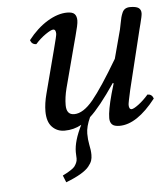

<svg xmlns="http://www.w3.org/2000/svg" viewBox="-49 -483 635 734"><g transform="rotate(-5 268.5 -116.0)"><path d="M505.9 -352.1 450.2 -124Q439 -74.2 439 -66.9Q439 -49.8 449.2 -49.8Q457 -49.8 476.3 -64.2Q495.6 -78.6 514.2 -100.1Q531.2 -100.1 537.1 -83Q464.8 9.8 397.9 9.8Q377 9.8 368.9 1.2Q360.8 -7.3 360.8 -22.9Q360.8 -52.7 377.9 -115.2L389.2 -153.8L386.2 -155.8Q326.2 -67.4 288.1 -33.2Q272 2 272 28.8Q272 51.3 275.9 70.8Q280.8 92.8 280.8 110.8Q280.8 123 277.6 132.8Q274.4 142.6 264.4 155Q254.4 167.5 232.2 180.7Q210 193.8 175.8 207L165 180.2Q177.2 173.8 182.9 170.9Q188.5 168 198 161.6Q207.5 155.3 211.7 149.9Q215.8 144.5 219.5 136.7Q223.1 128.9 223.1 120.1Q223.1 118.2 222.7 110.1Q222.2 102.1 222.2 95.2Q222.2 52.7 252 -6.8Q222.2 9.8 187 9.8Q158.2 9.8 139.2 -10Q120.1 -29.8 120.1 -69.8Q120.1 -100.1 129.9 -137.2L173.8 -305.2Q187 -355 187 -361.8Q187 -378.9 176.8 -378.9Q168.5 -378.9 147.2 -364.3Q126 -349.6 107.9 -329.1Q90.8 -329.1 85 -346.2Q119.1 -390.1 159.4 -414.6Q199.7 -439 235.8 -439Q256.3 -439 264.2 -430.4Q272 -421.9 272 -405.8Q272 -397.5 268.8 -382.8Q265.6 -368.2 259.5 -345.7Q253.4 -323.2 251 -314L208 -150.9Q199.2 -116.2 199.2 -86.9Q199.2 -49.8 229 -49.8Q263.7 -49.8 301.8 -95.9Q339.8 -142.1 401.9 -247.1L431.2 -356.9Q433.1 -364.7 435.8 -379.6Q438.5 -394.5 440.7 -402.8Q442.9 -411.1 447 -420.7Q451.2 -430.2 458.7 -434.6Q466.3 -439 477.1 -439Q500 -439 509.5 -432.4Q519 -425.8 519 -412.1Q519 -406.7 516.8 -396.2Q514.6 -385.7 511 -371.8Q507.3 -357.9 505.9 -352.1Z"/></g></svg>

Font: Common Serif SemiBold
Style: Italic
Weight: 600
Italic angle: -12°
Designer: Philipp H. Poll, Khaled Hosny
Foundry: Stefan Peev, Context Ltd.
Version: Version 1.026